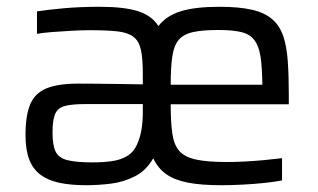

<svg xmlns="http://www.w3.org/2000/svg" viewBox="-20 -538 937 566"><path d="M233.8 8Q189 8 155.3 0.9Q121.7 -6.2 99.4 -22.8Q77.2 -39.3 66.2 -67.8Q55.2 -96.3 55.2 -140.2Q55.2 -196.9 68.8 -229.8Q82.3 -262.8 116.1 -277.1Q149.9 -291.5 210.6 -291.5Q234.5 -291.5 266.9 -291.2Q299.2 -291 334.3 -290.4Q369.4 -289.9 401 -289.3V-320.7Q401 -365.9 395.3 -391.6Q389.6 -417.3 373 -429.8Q356.4 -442.2 325.5 -445.6Q294.5 -449 244.5 -449Q222.6 -449 191.3 -447.3Q160 -445.6 131.8 -443.4Q103.6 -441.1 89 -438.2V-504.4Q120.7 -509.4 168.6 -513.7Q216.5 -518 273.2 -518Q344.8 -518 385.7 -505.4Q426.6 -492.9 447 -461.2Q470.2 -491.5 512.8 -504.8Q555.3 -518 627 -518Q685.8 -518 723.5 -509.1Q761.2 -500.3 783 -480.9Q804.9 -461.6 815.2 -431Q825.4 -400.4 828.4 -356.9Q831.4 -313.5 831.4 -256.7V-230.7H483.2Q483.2 -178.4 487.9 -145Q492.5 -111.6 508.3 -93.3Q524.2 -75 557.6 -67.7Q591 -60.4 648.6 -60.4Q672.9 -60.4 701.7 -61.9Q730.5 -63.3 759.5 -66.1Q788.4 -68.8 811.4 -71.7V-6.1Q790.8 -2.1 760.2 1.2Q729.6 4.5 696.1 6.2Q662.5 8 631.1 8Q573 8 533.8 0.4Q494.6 -7.3 470.3 -24.4Q445.9 -41.5 431.7 -71.3Q410.9 -35 377.6 -18.2Q344.4 -1.3 307.1 3.4Q269.8 8 233.8 8ZM253.4 -59.3Q283 -59.3 308.9 -62.8Q334.8 -66.3 354.2 -77.7Q373.7 -89.1 383.9 -112Q393.1 -132.4 397 -155.4Q401 -178.4 401 -208.9V-231.2H231.4Q192.3 -231.2 171.3 -225.6Q150.3 -220 142.6 -202.2Q134.8 -184.4 134.8 -146.7Q134.8 -110.5 143.8 -91.5Q152.8 -72.4 178.6 -65.9Q204.3 -59.3 253.4 -59.3ZM753.5 -251.8Q754 -316.5 750.1 -355.6Q746.2 -394.7 733 -415.2Q719.8 -435.8 694.1 -442.7Q668.3 -449.6 624.6 -449.6Q577.2 -449.6 549.1 -443.4Q521 -437.3 506.8 -420.4Q492.6 -403.5 487.9 -371.7Q483.2 -339.9 483.2 -288.2H789.6Z"/></svg>

Font: Saira Thin
Style: Regular
Weight: 100
Designer: Hector Gatti with collaboration of the Omnibus-Type team
Foundry: Omnibus-Type
Version: Version 1.101